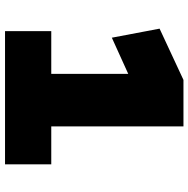

<svg xmlns="http://www.w3.org/2000/svg" viewBox="-13 -737 750 764"><g transform="rotate(90 362.0 -355.0)"><path d="M274 -49V-617L313 -508L130 -425L94 -615L298 -710H483V-49ZM104 0V-184H634V0Z"/></g></svg>

Font: Lexend Peta Black
Style: Regular
Weight: 900
Version: Version 1.007